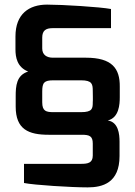

<svg xmlns="http://www.w3.org/2000/svg" viewBox="-20 -804 585 832"><path d="M163 -361V-407C163 -446 171 -456 212 -456H331C380 -456 382 -439 382 -409C382 -409 383 -363 382 -362C382 -334 381 -318 331 -318H212C180 -318 163 -322 163 -361ZM48 -342C48 -243 104 -220 191 -220H335C368 -220 382 -214 382 -182V-130C382 -98 361 -94 331 -94H84V-11C129 -2 289 8 360 8C424 8 498 -11 498 -128V-190C498 -223 493 -275 447 -282C496 -294 499 -352 499 -383V-428C500 -508 465 -554 352 -554H209C183 -554 163 -566 163 -594V-641C163 -672 179 -682 208 -682H461V-765C413 -774 250 -784 184 -784C106 -784 47 -744 47 -646V-590C47 -556 54 -513 102 -494C51 -478 48 -431 48 -387Z"/></svg>

Font: Exo
Style: Demi Bold
Weight: 600
Designer: Natanael Gama
Version: Version 1.00